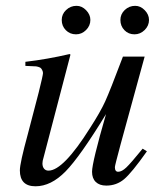

<svg xmlns="http://www.w3.org/2000/svg" viewBox="-20 -634 540 665"><path d="M474.1 -119.1 488.8 -109.9Q436 -35.2 409.7 -13.2Q383.3 8.8 348.1 8.8Q324.7 8.8 311.8 -3.7Q298.8 -16.1 298.8 -39.1Q298.8 -71.3 347.2 -238.8Q257.8 -92.3 207.3 -40.5Q156.7 11.2 103 11.2Q48.8 11.2 48.8 -43.9Q48.8 -68.8 76.2 -168.9L113.8 -313Q128.9 -373.5 128.9 -380.9Q128.9 -385.7 126 -391.6Q123 -397.5 119.1 -399.9Q111.8 -403.3 105.2 -404.1Q98.6 -404.8 67.9 -405.8V-419.9Q143.6 -428.7 221.2 -446.8L224.1 -444.8L127.9 -77.1L127 -67.9Q127 -56.6 132.6 -49.8Q138.2 -43 147.9 -43Q199.2 -43 292 -190.9Q327.6 -246.1 344.2 -282.5Q360.8 -318.8 405.8 -438H481L397.9 -134.8Q377.9 -60.5 377.9 -55.2Q377.9 -39.1 389.2 -39.1Q401.9 -39.1 417.5 -54Q433.1 -68.8 474.1 -119.1ZM245.1 -613.8Q263.7 -613.8 278.3 -598.6Q293 -583.5 293 -564.9Q293 -544.9 278.1 -530Q263.2 -515.1 243.2 -515.1Q222.2 -515.1 208 -529.5Q193.8 -543.9 193.8 -564.9Q193.8 -585 209 -599.4Q224.1 -613.8 245.1 -613.8ZM448.2 -613.8Q466.8 -613.8 481.4 -598.6Q496.1 -583.5 496.1 -564.9Q496.1 -544.9 481 -530Q465.8 -515.1 445.8 -515.1Q424.8 -515.1 410.9 -529.5Q397 -543.9 397 -564.9Q397 -585 412.1 -599.4Q427.2 -613.8 448.2 -613.8Z"/></svg>

Font: Accordance
Style: Italic
Weight: 400
Italic angle: -11°
Version: Version 1.2 (build January 31, 2020) Miklal Software Solutio